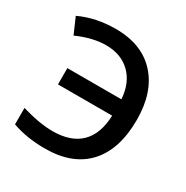

<svg xmlns="http://www.w3.org/2000/svg" viewBox="-168 -864 981 1013"><g transform="rotate(30 323.0 -357.0)"><path d="M249 -624Q168.5 -624 74.2 -582L32.2 -678.2Q129.9 -724.1 251 -724.1Q410.2 -724.1 498 -627.9Q585.9 -532.2 585.9 -362.8Q585.9 -183.1 496.6 -86.4Q407.7 9.8 240.2 9.8Q129.4 9.8 41 -22V-122.1Q150.9 -89.8 229 -89.8Q340.8 -89.8 399.4 -147.5Q458 -205.1 461.9 -317.9H131.8V-417H460.9Q454.6 -513.7 397.5 -569.3Q341.3 -624 249 -624Z"/></g></svg>

Font: Open Sans
Style: SemiBold
Weight: 600
Foundry: Ascender Corporation
Version: Version 1.10